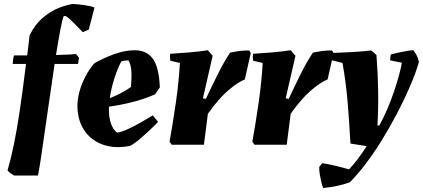

<svg xmlns="http://www.w3.org/2000/svg" viewBox="-20 -729 2130 967"><path d="M51 155Q42 150 33 143.5Q24 137 18 129Q35 71 50 -1.5Q65 -74 79.5 -172Q94 -270 111 -407H44Q45 -420 46.5 -432Q48 -444 51 -450Q64 -450 80.5 -450Q97 -450 117 -450Q120 -474 123 -499.5Q126 -525 129 -551Q156 -606 195.5 -639.5Q235 -673 276 -689Q317 -705 346 -709Q371 -708 403.5 -703.5Q436 -699 456 -691L427 -580L397 -567Q378 -586 354.5 -610.5Q331 -635 312 -648Q309 -648 306 -648Q303 -648 301 -648Q294 -633 284 -579.5Q274 -526 262 -452Q293 -453 319 -454Q345 -455 363 -457L378 -438L373 -407H255Q242 -319 228 -221.5Q214 -124 202 -42Q192 31 183.5 84.5Q175 138 171 155Z M577 12Q517 12 471 -12.5Q425 -37 398.5 -82Q372 -127 370 -189Q369 -225 379.5 -265Q390 -305 410 -343.5Q430 -382 456 -411Q504 -438 557 -457Q610 -476 659 -476Q718 -476 749.5 -433.5Q781 -391 785 -289L761 -254Q704 -229 643.5 -214Q583 -199 529 -192Q528 -177 529 -164Q530 -132 539.5 -105Q549 -78 569 -61Q589 -63 621.5 -77.5Q654 -92 688.5 -112Q723 -132 750 -148L776 -115Q761 -99 735.5 -75Q710 -51 683 -28Q656 -5 634 6Q619 9 604.5 10.5Q590 12 577 12ZM591 -420Q572 -384 556 -334Q540 -284 533 -235Q586 -254 640 -291Q644 -351 641 -378.5Q638 -406 627 -425Q619 -425 609 -423.5Q599 -422 591 -420Z M845 0 834 -15Q841 -55 849.5 -106.5Q858 -158 866 -214Q874 -270 879 -321.5Q884 -373 886 -412L838 -423Q835 -440 837 -458Q884 -461 932.5 -465Q981 -469 1027 -476L1051 -448L1002 -234L1017 -231Q1045 -291 1076.5 -354.5Q1108 -418 1139 -464Q1169 -470 1188.5 -472.5Q1208 -475 1235 -475L1243 -462L1213 -329Q1196 -322 1178 -310.5Q1160 -299 1142 -284Q1113 -261 1084 -228.5Q1055 -196 1027 -156L1007 0Z M1262 0 1251 -15Q1258 -55 1266.5 -106.5Q1275 -158 1283 -214Q1291 -270 1296 -321.5Q1301 -373 1303 -412L1255 -423Q1252 -440 1254 -458Q1301 -461 1349.5 -465Q1398 -469 1444 -476L1468 -448L1419 -234L1434 -231Q1462 -291 1493.5 -354.5Q1525 -418 1556 -464Q1586 -470 1605.5 -472.5Q1625 -475 1652 -475L1660 -462L1630 -329Q1613 -322 1595 -310.5Q1577 -299 1559 -284Q1530 -261 1501 -228.5Q1472 -196 1444 -156L1424 0Z M1608 218Q1603 208 1598.5 189Q1594 170 1590.5 148.5Q1587 127 1588 111L1603 93Q1633 97 1670 106Q1707 115 1738 124Q1759 102 1781 73Q1803 44 1827 7L1745 -6Q1739 -116 1731 -213Q1723 -310 1705 -412L1649 -426Q1647 -445 1650 -462Q1695 -464 1747 -466.5Q1799 -469 1850 -475L1876 -452Q1883 -362 1884.5 -273Q1886 -184 1881 -96L1891 -98Q1912 -136 1931 -180.5Q1950 -225 1965 -269.5Q1980 -314 1990 -351.5Q2000 -389 2004 -413L1945 -425Q1945 -430 1946 -440Q1947 -450 1949 -455Q1963 -459 1986 -464Q2009 -469 2030.5 -472.5Q2052 -476 2062 -476Q2084 -448 2090 -417Q2074 -362 2046 -296.5Q2018 -231 1982 -162Q1946 -93 1905.5 -27Q1865 39 1823 94.5Q1781 150 1742 189Q1715 199 1681.5 206.5Q1648 214 1608 218Z"/></svg>

Font: Labrada ExtraBold
Style: Italic
Weight: 800
Italic angle: -7°
Designer: Mercedes Jáuregui
Foundry: Omnibus-Type Team
Version: Version 1.000; ttfautohint (v1.8.4.7-5d5b)